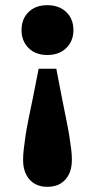

<svg xmlns="http://www.w3.org/2000/svg" viewBox="-20 -542 365 740"><path d="M197 -277Q209 -214 218.5 -166Q228 -118 235.5 -81Q243 -44 247.5 -16Q252 12 254.5 33.5Q257 55 257 74Q257 122 232 150Q207 178 162 178Q119 178 94 150Q69 122 69 74Q69 55 71.5 33.5Q74 12 78 -16Q82 -44 89.5 -81Q97 -118 107 -166Q117 -214 129 -277ZM162 -522Q208 -522 235.5 -495.5Q263 -469 263 -426Q263 -384 235.5 -357Q208 -330 162 -330Q117 -330 90 -357Q63 -384 63 -426Q63 -469 90 -495.5Q117 -522 162 -522Z"/></svg>

Font: Montagu Slab 144pt SemiBold
Style: Regular
Weight: 600
Version: Version 1.000